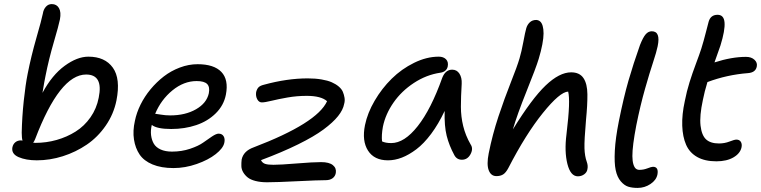

<svg xmlns="http://www.w3.org/2000/svg" viewBox="-20 -837 3746 945"><path d="M161.1 -47.9Q107.9 -47.9 71.5 -63.7Q35.2 -79.6 41 -111.8Q44.4 -127.9 55.7 -137Q66.9 -146 83 -146Q84.5 -146 86.9 -145.5Q89.4 -145 90.8 -145Q86.9 -158.2 86.9 -184.1Q88.4 -260.3 96.9 -340.6Q105.5 -420.9 116.2 -474.1Q133.3 -560.5 158.9 -649.7Q184.6 -738.8 190.9 -770Q193.8 -790 205.6 -803.5Q217.3 -816.9 234.9 -816.9Q258.8 -816.9 270.3 -797.1Q281.7 -777.3 274.9 -741.2Q269 -711.9 244.6 -628.7Q220.2 -545.4 204.1 -463.9Q199.2 -441.9 189 -379.9Q236.3 -467.8 298.1 -512.9Q359.9 -558.1 415 -558.1Q496.6 -558.1 535.4 -503.9Q574.2 -449.7 553.2 -342.8Q539.6 -275.4 500.5 -218.8Q461.4 -162.1 407.2 -125.2Q353 -88.4 289.3 -68.1Q225.6 -47.9 161.1 -47.9ZM152.8 -151.9Q147.5 -139.2 143.1 -134.8Q145 -134.8 148.7 -134.3Q152.3 -133.8 153.8 -133.8Q208 -133.8 258.8 -148.2Q309.6 -162.6 352.3 -189.5Q395 -216.3 425.3 -259.5Q455.6 -302.7 465.8 -356Q489.3 -470.2 403.8 -470.2Q273.9 -470.2 152.8 -151.9Z M834 -9.8Q773.4 -9.8 730.7 -27.6Q688 -45.4 667 -76.7Q646 -107.9 639.4 -150.4Q632.8 -192.9 644 -242.2Q651.9 -281.7 671.6 -321.8Q691.4 -361.8 720.9 -397.5Q750.5 -433.1 786.1 -460.7Q821.8 -488.3 865.2 -504.6Q908.7 -521 952.6 -521Q1033.2 -521 1069.6 -482.9Q1106 -444.8 1091.8 -371.1Q1081.5 -318.4 1042 -279.3Q1002.4 -240.2 945.8 -221.2Q889.2 -202.1 822.8 -202.1Q752 -202.1 727.1 -222.2Q720.7 -195.3 723.6 -171.4Q726.6 -147.5 737.1 -129.6Q747.6 -111.8 770.5 -101.3Q793.5 -90.8 826.7 -90.8Q874 -90.8 915.5 -104.7Q957 -118.7 979.7 -135Q1002.4 -151.4 1023.4 -165.3Q1044.4 -179.2 1055.7 -179.2Q1072.8 -179.2 1080.6 -166.5Q1088.4 -153.8 1084 -133.8Q1078.1 -106.9 1041.7 -78.4Q1005.4 -49.8 948.2 -29.8Q891.1 -9.8 834 -9.8ZM744.6 -276.9Q749 -276.9 771.5 -272.9Q793.9 -269 817.9 -269Q892.1 -269 944.6 -299.1Q997.1 -329.1 1007.8 -377.9Q1013.7 -408.7 999.8 -423.3Q985.8 -438 947.8 -438Q884.8 -438 828.6 -392.1Q772.5 -346.2 743.7 -276.9Z M1294.4 60.1Q1262.2 60.1 1237.5 53.7Q1212.9 47.4 1199.2 36.4Q1185.5 25.4 1177 11Q1168.5 -3.4 1168 -19.3Q1167.5 -35.2 1169.4 -51.8Q1178.2 -93.8 1228.5 -111.8Q1541 -231 1589.8 -338.9Q1560.5 -365.2 1489.7 -365.2Q1441.4 -365.2 1395.5 -357.2Q1349.6 -349.1 1316.9 -341.1Q1284.2 -333 1268.6 -333Q1254.4 -333 1246.1 -348.4Q1237.8 -363.8 1240.7 -383.8Q1244.6 -399.4 1252.7 -407.5Q1260.7 -415.5 1278.8 -419.9Q1393.1 -451.2 1494.6 -451.2Q1532.2 -451.2 1562.5 -446Q1592.8 -440.9 1612.8 -432.1Q1632.8 -423.3 1647.2 -411.1Q1661.6 -398.9 1667.5 -385Q1673.3 -371.1 1675.8 -355.7Q1678.2 -340.3 1673.8 -325.2Q1668.5 -296.4 1643.8 -265.4Q1619.1 -234.4 1572.3 -199.7Q1525.4 -165 1447.3 -126.5Q1369.1 -87.9 1264.6 -48.8Q1271 -35.2 1284.9 -30.5Q1298.8 -25.9 1325.7 -25.9Q1360.4 -25.9 1440.4 -32.5Q1520.5 -39.1 1560.5 -39.1Q1600.1 -39.1 1618.4 -24.2Q1636.7 -9.3 1632.8 14.2Q1629.9 30.8 1616.9 40.3Q1604 49.8 1583.5 49.8Q1545.9 49.8 1443.8 54.9Q1341.8 60.1 1294.4 60.1Z M1889.6 -47.9Q1821.8 -47.9 1791.3 -95.7Q1760.7 -143.6 1776.4 -221.2Q1788.6 -280.8 1824 -341.3Q1859.4 -401.9 1908 -449.7Q1956.5 -497.6 2018.1 -527.8Q2079.6 -558.1 2139.6 -558.1Q2162.6 -558.1 2175.3 -545.2Q2188 -532.2 2183.6 -509.8Q2177.7 -483.4 2146.5 -479Q2078.1 -468.8 2017.1 -428.7Q1956.1 -388.7 1916.7 -332Q1877.4 -275.4 1864.7 -213.9Q1856.9 -170.9 1860.4 -141.1Q1877.4 -132.8 1905.8 -132.8Q1970.2 -132.8 2035.9 -216.1Q2101.6 -299.3 2156.7 -454.1Q2172.4 -494.1 2205.6 -494.1Q2228.5 -494.1 2241.2 -474.6Q2253.9 -455.1 2252.4 -424.8Q2248.5 -360.4 2248.5 -311.5Q2248.5 -262.7 2259.8 -216.6Q2271 -170.4 2296.4 -126Q2310.5 -105.5 2295.9 -78.1Q2281.2 -50.8 2253.4 -50.8Q2228.5 -50.8 2216.3 -73.2Q2190.4 -121.1 2178.5 -168.7Q2166.5 -216.3 2168.5 -291Q2138.2 -226.6 2102.1 -178.2Q2065.9 -129.9 2029.3 -102.3Q1992.7 -74.7 1958 -61.3Q1923.3 -47.9 1889.6 -47.9Z M2423.3 29.8Q2396.5 29.8 2385.5 1.2Q2374.5 -27.3 2385.3 -82Q2403.8 -174.8 2433.3 -263.7Q2462.9 -352.5 2494.1 -431.2Q2525.4 -509.8 2537.1 -549.8Q2546.9 -582.5 2555.9 -631.3Q2564.9 -680.2 2570.3 -698.2Q2575.2 -715.3 2587.6 -727.1Q2600.1 -738.8 2619.1 -738.8Q2630.4 -738.3 2638.4 -731.4Q2646.5 -724.6 2650.9 -709.5Q2655.3 -694.3 2655.3 -672.4Q2655.3 -650.4 2649.2 -618.2Q2643.1 -585.9 2631.3 -546.9Q2618.2 -503.4 2571.5 -387.5Q2524.9 -271.5 2504.4 -200.2Q2597.7 -351.6 2665.5 -416.3Q2733.4 -481 2791 -481Q2832.5 -481 2851.6 -452.9Q2870.6 -424.8 2871.1 -373Q2871.6 -321.3 2864.3 -247.1Q2855.5 -146.5 2856.7 -107.4Q2857.9 -68.4 2868.2 -40Q2875 -21 2871.1 -3.9Q2869.1 10.7 2855.5 20.8Q2841.8 30.8 2824.2 30.8Q2788.1 30.8 2772.7 -30Q2757.3 -90.8 2768.1 -175.8Q2778.8 -265.1 2780.5 -314.5Q2782.2 -363.8 2776.4 -386.2Q2735.8 -384.8 2651.9 -280.8Q2567.9 -176.8 2481.9 -9.8Q2469.7 13.2 2456.3 21.5Q2442.9 29.8 2423.3 29.8Z M3118.2 87.9Q3091.3 87.9 3072 81.8Q3052.7 75.7 3035.2 55.2Q3017.6 34.7 3010.3 0Q3002.9 -34.7 3006.1 -95.7Q3009.3 -156.7 3025.9 -240.2Q3049.3 -356.9 3073.2 -439.9Q3097.2 -522.9 3129.9 -615.2Q3145 -653.3 3158 -668.2Q3170.9 -683.1 3188 -683.1Q3232.4 -683.1 3216.8 -608.9Q3211.4 -582 3194.6 -531.2Q3177.7 -480.5 3154.8 -399.9Q3131.8 -319.3 3111.8 -220.2Q3102.1 -169.9 3097.2 -131.6Q3092.3 -93.3 3092.5 -68.6Q3092.8 -43.9 3097.4 -28.6Q3102.1 -13.2 3109.4 -7.1Q3116.7 -1 3127 -1Q3147.5 -1 3166.7 -8.5Q3186 -16.1 3193.8 -16.1Q3222.7 -16.1 3215.8 22Q3210 49.8 3181.4 68.8Q3152.8 87.9 3118.2 87.9Z M3505.9 -43Q3449.2 -43 3411.6 -64.2Q3374 -85.4 3356.9 -124.5Q3339.8 -163.6 3337.9 -218.3Q3335.9 -272.9 3350.6 -339.8Q3359.9 -387.7 3373.8 -432.1Q3387.7 -476.6 3405.5 -523.9Q3423.3 -571.3 3431.6 -597.2Q3443.4 -634.8 3454.6 -679.2Q3465.8 -723.6 3467.8 -730Q3477.5 -764.2 3511.7 -764.2Q3543 -764.2 3546.1 -726.3Q3549.3 -688.5 3525.9 -612.8L3496.6 -529.8Q3581.1 -557.1 3651.9 -557.1Q3678.2 -557.1 3693.6 -542.7Q3709 -528.3 3704.6 -508.8Q3698.7 -480 3661.6 -477.1Q3558.6 -469.2 3461.9 -433.1Q3447.3 -385.3 3439.5 -345.2Q3422.4 -266.1 3428 -218.5Q3433.6 -170.9 3455.3 -150.9Q3477.1 -130.9 3518.6 -130.9Q3546.4 -130.9 3570.6 -140.4Q3594.7 -149.9 3604.5 -149.9Q3619.1 -149.9 3626 -139.4Q3632.8 -128.9 3629.9 -112.8Q3624 -82.5 3590.6 -62.7Q3557.1 -43 3505.9 -43Z"/></svg>

Font: Shantell Sans Bouncy
Style: Italic
Weight: 400
Italic angle: -11.31°
Designer: Stephen Nixon, Anya Danilova, Shantell Martin
Foundry: Arrow Type
Version: Version 1.006;[9816181b4]